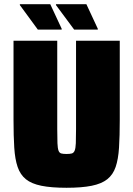

<svg xmlns="http://www.w3.org/2000/svg" viewBox="-20 -881 631 909"><path d="M295 8Q223 8 176 -1.5Q129 -11 102.5 -32.5Q76 -54 63.5 -90.5Q51 -127 47.5 -182Q44 -237 44 -313V-688H251V-270Q251 -227 252 -203Q253 -179 257 -168Q261 -157 270 -154.5Q279 -152 295 -152Q311 -152 320 -154.5Q329 -157 333.5 -168Q338 -179 339 -203Q340 -227 340 -270V-688H547V-313Q547 -237 543.5 -182Q540 -127 527.5 -90.5Q515 -54 488 -32.5Q461 -11 414 -1.5Q367 8 295 8ZM443 -741H331L245 -857V-861H389L443 -745ZM272 -741H159L74 -857V-861H218L272 -745Z"/></svg>

Font: Saira SemiCondensed Black
Style: Regular
Weight: 900
Width: 4
Designer: Hector Gatti with collaboration of the Omnibus-Type team
Foundry: Omnibus-Type
Version: Version 1.101